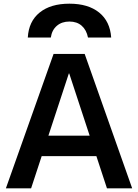

<svg xmlns="http://www.w3.org/2000/svg" viewBox="-20 -1023 750 1043"><path d="M357 -1003Q459 -1003 518.5 -955Q578 -907 584 -819H458Q450 -860 424 -883Q398 -906 357 -906Q316 -906 289 -883Q262 -860 256 -819H131Q136 -907 195.5 -955Q255 -1003 357 -1003ZM12 0 271 -730H440L698 0H561L356 -624H354L149 0ZM154 -175V-286H557V-175Z"/></svg>

Font: M PLUS 2 SemiBold
Style: Regular
Weight: 600
Designer: Coji Morishita
Foundry: UNDERFOREST DESIGN
Version: Version 1.001